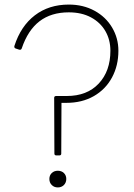

<svg xmlns="http://www.w3.org/2000/svg" viewBox="-20 -796 588 840"><path d="M239 -116H227Q218 -116 218 -124L217 -368Q217 -376 226 -376H272Q361 -376 412 -430.5Q463 -485 463 -574Q463 -622 441 -660Q419 -698 378 -720Q337 -742 281 -742Q204 -742 153 -703Q102 -664 75 -584Q72 -576 63 -579L48 -584Q41 -587 43 -595Q71 -682 132.5 -729Q194 -776 281 -776Q344 -776 393.5 -749Q443 -722 470.5 -675.5Q498 -629 498 -574Q498 -509 470 -457Q442 -405 390.5 -375.5Q339 -346 270 -346H249L248 -124Q248 -116 239 -116ZM196 -13Q196 -29 206.5 -39Q217 -49 233 -49Q249 -49 259.5 -39Q270 -29 270 -13Q270 3 259.5 13.5Q249 24 233 24Q217 24 206.5 13.5Q196 3 196 -13Z"/></svg>

Font: LINE Seed JP_TTF Thin
Style: Regular
Weight: 250
Designer: LY Corporation & Fontrix & Fontworks
Version: Version 1.008